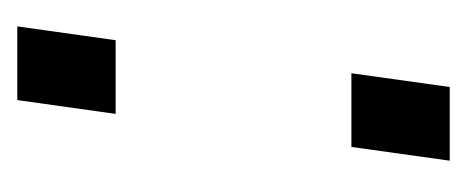

<svg xmlns="http://www.w3.org/2000/svg" viewBox="-179 -361 540 222"><g transform="rotate(90 91.0 -250.0)"><path d="M111.7 -113.7 95.7 0H10.5L26.5 -113.7ZM165.8 -500 149.9 -386.3H64.7L80.6 -500Z"/></g></svg>

Font: Pathway Extreme 8pt Thin
Style: Italic
Weight: 100
Italic angle: -8°
Designer: Eduardo Rodriguez Tunni
Foundry: Eduardo Rodriguez Tunni
Version: Version 1.000